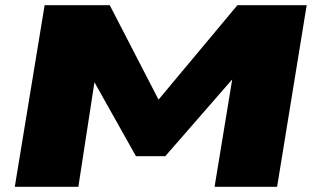

<svg xmlns="http://www.w3.org/2000/svg" viewBox="-20 -720 1216 740"><path d="M37 0 152 -700H403L591 -336L895 -700H1162L1048 0H807L875 -414L617 -118H504L344 -403L282 0Z"/></svg>

Font: Georama ExtraExtended ExtraBold
Style: Italic
Weight: 800
Width: 8
Italic angle: -9°
Designer: Jean-Baptiste Levee
Foundry: Production Type
Version: Version 1.000